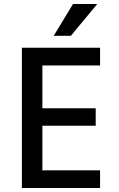

<svg xmlns="http://www.w3.org/2000/svg" viewBox="-20 -945 598 965"><path d="M90 0V-705H483V-616H193V-401H461V-313H193V-89H483V0ZM250 -765 347 -925H469L336 -765Z"/></svg>

Font: Nunito Sans 7pt Condensed SemiBold
Style: Regular
Weight: 600
Width: 3
Designer: Vernon Adams
Foundry: Vernon Adams
Version: Version 3.101;gftools[0.9.27]